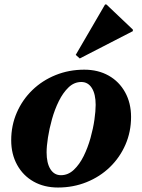

<svg xmlns="http://www.w3.org/2000/svg" viewBox="-20 -822 635 857"><path d="M239 15Q177 15 130 -11.5Q83 -38 56.5 -86Q30 -134 30 -196Q30 -262 55 -319.5Q80 -377 124.5 -420Q169 -463 228.5 -487Q288 -511 356 -511Q418 -511 465 -484.5Q512 -458 538.5 -410Q565 -362 565 -300Q565 -234 540 -176.5Q515 -119 470.5 -76Q426 -33 366.5 -9Q307 15 239 15ZM252 -40Q284 -40 309.5 -64Q335 -88 353.5 -125.5Q372 -163 384 -206Q396 -249 401.5 -288Q407 -327 407 -354Q407 -402 390 -429Q373 -456 343 -456Q311 -456 286 -432Q261 -408 242.5 -370.5Q224 -333 212 -290Q200 -247 194 -208Q188 -169 188 -142Q188 -94 205 -67Q222 -40 252 -40ZM336 -561 318 -577 449 -802H455L573 -690V-683Z"/></svg>

Font: Platypi
Style: Bold Italic
Weight: 700
Italic angle: -13°
Designer: David Sargent
Foundry: Bolt Cutter Type
Version: Version 1.200; ttfautohint (v1.8.4.7-5d5b)